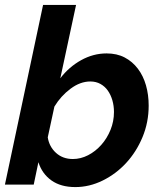

<svg xmlns="http://www.w3.org/2000/svg" viewBox="-24 -750 656 780"><path d="M282 10Q223 10 185 -17Q147 -44 132 -91L113 0H-4L151 -730H285L221 -432Q256 -478 305.5 -505.5Q355 -533 409 -533Q451 -533 482.5 -516.5Q514 -500 536 -471Q558 -442 569 -403.5Q580 -365 580 -321Q580 -253 555 -193Q530 -133 488.5 -88Q447 -43 393 -16.5Q339 10 282 10ZM272 -104Q304 -104 334 -119.5Q364 -135 387.5 -161.5Q411 -188 425 -222.5Q439 -257 439 -295Q439 -320 432.5 -342.5Q426 -365 414 -382Q402 -399 384 -409Q366 -419 343 -419Q302 -419 262.5 -389.5Q223 -360 197 -317L170 -192Q176 -154 203.5 -129Q231 -104 272 -104Z"/></svg>

Font: PTCRaleway
Style: Bold Italic
Weight: 700
Italic angle: -12°
Designer: Matt McInerney, Pablo Impallari, Rodrigo Fuenzalida
Foundry: Matt McInerney, Pablo Impallari, Rodrigo Fuenzalida
Version: Version 3.000g; ttfautohint (v1.5) -l 8 -r 28 -G 28 -x 14 -D